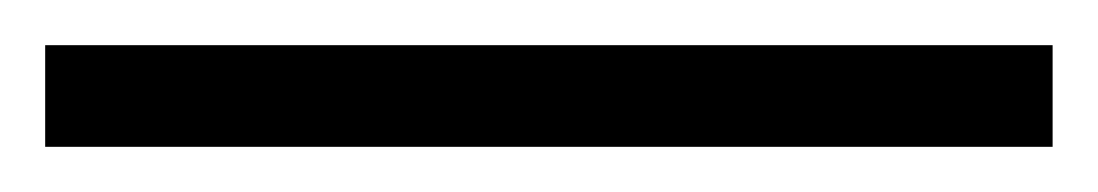

<svg xmlns="http://www.w3.org/2000/svg" viewBox="-24 -825 486 85"><path d="M442 -760V-805H-4V-760Z"/></svg>

Font: Noto Sans Myanmar Condensed Light
Style: Regular
Weight: 300
Width: 3
Designer: Monotype Design Team
Foundry: Monotype Imaging Inc.
Version: Version 2.107